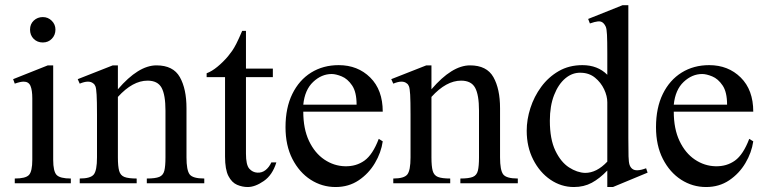

<svg xmlns="http://www.w3.org/2000/svg" viewBox="-20 -715 2987 749"><path d="M196.3 -599.6Q196.3 -578.6 182.4 -564Q168.5 -549.3 147 -549.3Q125.5 -549.3 111.3 -563.5Q97.2 -577.6 97.2 -599.6Q97.2 -621.1 111.8 -634.8Q126.5 -648.4 147 -648.4Q167.5 -648.4 181.9 -634Q196.3 -619.6 196.3 -599.6ZM256.3 0H37.6V-18.6Q80.1 -18.6 93 -32.5Q106 -46.4 106 -91.8V-331.1Q106 -363.3 98.9 -379.9Q91.8 -396.5 72.3 -396.5Q59.6 -396.5 37.6 -388.7L31.2 -406.2L166.5 -460H187.5V-91.8Q187.5 -46.4 200.9 -32.5Q214.4 -18.6 256.3 -18.6Z M776.9 0H552.7V-18.6Q585.9 -18.6 601.3 -24.9Q616.7 -31.2 621.1 -49.1Q625.5 -66.9 625.5 -101.1V-283.7Q625.5 -344.7 610.4 -372.6Q595.2 -400.4 555.7 -400.4Q497.6 -400.4 439.9 -336.9V-101.1Q439.9 -66.4 444.8 -48.6Q449.7 -30.8 465.3 -24.7Q481 -18.6 513.2 -18.6V0H291V-18.6Q333 -18.6 345.7 -34.2Q358.4 -49.8 358.4 -101.1V-267.6Q358.4 -320.8 356.9 -345.5Q355.5 -370.1 352.3 -378.2Q349.1 -386.2 343.8 -389.6Q327.1 -403.8 291 -388.7L283.2 -406.2L419.9 -460H439.9V-366.7Q520 -460 590.3 -460Q655.8 -460 681.6 -414.1Q707.5 -368.2 707.5 -293V-101.1Q707.5 -51.3 719.7 -34.9Q731.9 -18.6 776.9 -18.6Z M1038.6 -81.5H1058.1Q1043 -32.2 1009 -8.8Q975.1 14.6 946.3 14.6Q925.3 14.6 904.8 5.9Q884.3 -2.9 871.1 -28.3Q857.9 -53.7 857.9 -104V-414.1H786.1V-429.2Q806.2 -436.5 828.4 -454.8Q850.6 -473.1 869.6 -495.6Q878.4 -506.3 885.7 -516.8Q893.1 -527.3 902.1 -544.9Q911.1 -562.5 924.8 -594.7H939.5V-447.3H1044.4V-414.1H939.5V-115.7Q939.5 -71.8 952.4 -57.1Q965.3 -42.5 983.9 -41.5Q1002 -40.5 1015.9 -51.5Q1029.8 -62.5 1038.6 -81.5Z M1457.5 -173.3 1473.1 -163.6Q1466.8 -119.6 1442.6 -78.9Q1418.5 -38.1 1379.4 -11.7Q1340.3 14.6 1289.1 14.6Q1236.3 14.6 1191.9 -13.9Q1147.5 -42.5 1120.6 -95Q1093.8 -147.5 1093.8 -218.8Q1093.8 -294.4 1120.4 -348.6Q1147 -402.8 1193.8 -431.9Q1240.7 -460.9 1301.3 -460.9Q1375.5 -460.9 1424.3 -412.6Q1473.1 -364.3 1473.1 -279.3H1163.1Q1163.1 -212.4 1185.5 -165Q1208 -117.7 1245.4 -92.5Q1282.7 -67.4 1326.2 -66.4Q1369.6 -65.4 1401.9 -88.6Q1434.1 -111.8 1457.5 -173.3ZM1163.1 -306.6H1371.1Q1371.1 -356 1353.5 -381.8Q1335.9 -407.7 1313 -417Q1290 -426.3 1273.9 -426.3Q1234.4 -426.3 1201.7 -395.5Q1168.9 -364.7 1163.1 -306.6Z M2000 0H1775.9V-18.6Q1809.1 -18.6 1824.5 -24.9Q1839.8 -31.2 1844.2 -49.1Q1848.6 -66.9 1848.6 -101.1V-283.7Q1848.6 -344.7 1833.5 -372.6Q1818.4 -400.4 1778.8 -400.4Q1720.7 -400.4 1663.1 -336.9V-101.1Q1663.1 -66.4 1668 -48.6Q1672.9 -30.8 1688.5 -24.7Q1704.1 -18.6 1736.3 -18.6V0H1514.2V-18.6Q1556.2 -18.6 1568.8 -34.2Q1581.5 -49.8 1581.5 -101.1V-267.6Q1581.5 -320.8 1580.1 -345.5Q1578.6 -370.1 1575.4 -378.2Q1572.3 -386.2 1566.9 -389.6Q1550.3 -403.8 1514.2 -388.7L1506.3 -406.2L1643.1 -460H1663.1V-366.7Q1743.2 -460 1813.5 -460Q1878.9 -460 1904.8 -414.1Q1930.7 -368.2 1930.7 -293V-101.1Q1930.7 -51.3 1942.9 -34.9Q1955.1 -18.6 2000 -18.6Z M2506.3 -41.5 2371.1 14.6H2349.1V-49.8Q2319.3 -18.6 2288.6 -2Q2257.8 14.6 2218.8 14.6Q2169.4 14.6 2127.4 -13.9Q2085.4 -42.5 2060.1 -92.3Q2034.7 -142.1 2034.7 -205.1Q2034.7 -248.5 2049.1 -293.5Q2063.5 -338.4 2091.3 -376.2Q2119.1 -414.1 2159.4 -437.5Q2199.7 -460.9 2252 -460.9Q2311.5 -460.9 2349.1 -423.3V-506.3Q2349.1 -556.2 2347.9 -579.1Q2346.7 -602.1 2343.3 -610.4Q2339.8 -618.7 2334 -624.5Q2325.7 -632.8 2313.2 -631.6Q2300.8 -630.4 2281.2 -623.5L2274.4 -641.1L2408.7 -694.8H2431.2V-177.2Q2431.2 -129.4 2431.9 -105.5Q2432.6 -81.5 2436 -71.8Q2439.5 -62 2446.3 -56.6Q2461.4 -43.9 2500.5 -58.6ZM2349.1 -84.5V-315.9Q2349.1 -340.3 2336.7 -366.7Q2324.2 -393.1 2301.3 -411.9Q2278.3 -430.7 2246.1 -431.2Q2213.4 -432.6 2185.8 -409.7Q2158.2 -386.7 2141.6 -344.2Q2125 -301.8 2125 -244.1Q2125 -171.9 2146.5 -127.2Q2168 -82.5 2199.7 -62Q2231.4 -41.5 2262.7 -40.5Q2307.6 -40.5 2349.1 -84.5Z M2902.8 -173.3 2918.5 -163.6Q2912.1 -119.6 2887.9 -78.9Q2863.8 -38.1 2824.7 -11.7Q2785.6 14.6 2734.4 14.6Q2681.6 14.6 2637.2 -13.9Q2592.8 -42.5 2565.9 -95Q2539.1 -147.5 2539.1 -218.8Q2539.1 -294.4 2565.7 -348.6Q2592.3 -402.8 2639.2 -431.9Q2686 -460.9 2746.6 -460.9Q2820.8 -460.9 2869.6 -412.6Q2918.5 -364.3 2918.5 -279.3H2608.4Q2608.4 -212.4 2630.9 -165Q2653.3 -117.7 2690.7 -92.5Q2728 -67.4 2771.5 -66.4Q2814.9 -65.4 2847.2 -88.6Q2879.4 -111.8 2902.8 -173.3ZM2608.4 -306.6H2816.4Q2816.4 -356 2798.8 -381.8Q2781.2 -407.7 2758.3 -417Q2735.4 -426.3 2719.2 -426.3Q2679.7 -426.3 2647 -395.5Q2614.3 -364.7 2608.4 -306.6Z"/></svg>

Font: BabelStone Roman
Style: Regular
Weight: 400
Designer: Walt Agee, Victor Gaultney, Peter Martin, Debbi Hosken, Becca Hirsbrunner (SIL); Andrew West (BabelStone)
Foundry: BabelStone
Version: Version 16.000